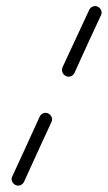

<svg xmlns="http://www.w3.org/2000/svg" viewBox="-20 -582 350 624"><path d="M298 -560Q306 -556 309 -548Q312 -540 308 -532Q286 -485 264.5 -438.5Q243 -392 222 -345Q218 -337 210 -334Q202 -331 194 -335Q186 -339 183 -347Q180 -355 183 -363Q205 -410 226.5 -456.5Q248 -503 270 -550Q274 -558 282 -561Q290 -564 298 -560ZM109 -203Q113 -211 121 -214Q129 -217 137 -213Q145 -209 148 -201Q151 -193 147 -185Q125 -137 102.5 -88.5Q80 -40 58 9Q54 17 46 20Q38 23 30 19Q22 15 19 7Q16 -1 20 -9Q42 -57 64.5 -105.5Q87 -154 109 -203Q109 -203 109 -203Q109 -203 109 -203Z"/></svg>

Font: FRB American Cursive Medium
Style: Italic
Weight: 500
Italic angle: -25°
Version: Version 2.0;Modular Font Editor K font №1